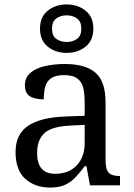

<svg xmlns="http://www.w3.org/2000/svg" viewBox="-20 -834 603 864"><path d="M205 10Q138 10 94 -29Q50 -68 50 -150Q50 -230 106.5 -268Q163 -306 278 -310L361 -313V-373Q361 -409 355 -436.5Q349 -464 329 -480Q309 -496 268 -496Q230 -496 210 -482Q190 -468 183.5 -443.5Q177 -419 177 -387Q135 -387 113.5 -401.5Q92 -416 92 -450Q92 -485 116.5 -506Q141 -527 182 -536.5Q223 -546 272 -546Q364 -546 409.5 -507Q455 -468 455 -373V-114Q455 -72 469 -57Q483 -42 517 -42H520V0H385L369 -86H361Q340 -58 320 -36.5Q300 -15 273.5 -2.5Q247 10 205 10ZM228 -52Q289 -52 325 -89.5Q361 -127 361 -191V-272L297 -269Q212 -265 179.5 -234.5Q147 -204 147 -145Q147 -52 228 -52ZM280 -596Q230 -596 195 -624Q160 -652 160 -705Q160 -758 195 -786Q230 -814 280 -814Q330 -814 365 -786Q400 -758 400 -705Q400 -652 365 -624Q330 -596 280 -596ZM280 -645Q307 -645 326.5 -659Q346 -673 346 -705Q346 -737 326.5 -751Q307 -765 280 -765Q253 -765 233.5 -751Q214 -737 214 -705Q214 -673 233.5 -659Q253 -645 280 -645Z"/></svg>

Font: Noto Serif Khitan Small Script
Style: Regular
Weight: 400
Designer: LIU Zhao, ZHANG Congyu, Kushim JIANG
Foundry: Guyu Beijing Co. Ltd.
Version: Version 1.000; ttfautohint (v1.8.4.7-5d5b)